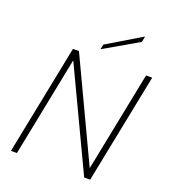

<svg xmlns="http://www.w3.org/2000/svg" viewBox="-162 -1033 1011 1148"><g transform="rotate(20 344.0 -458.5)"><path d="M686 -700 546 0H508L207 -636L80 0H42L182 -700H220L520 -64L647 -700ZM562 -917 555 -880 337 -754 344 -786Z"/></g></svg>

Font: Albert Sans ExtraLight
Style: Italic
Weight: 250
Italic angle: -11.25°
Designer: Andreas Rasmussen
Foundry: a.Foundry
Version: Version 1.025